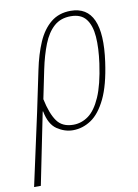

<svg xmlns="http://www.w3.org/2000/svg" viewBox="-152 -600 644 898"><g transform="rotate(-10 170.5 -151.0)"><path d="M51 -295Q66 -368 90 -423.5Q114 -479 152.5 -510.5Q191 -542 247 -542Q402 -542 365 -278Q350 -170 319.5 -107Q289 -44 248.5 -17Q208 10 162 10Q123 10 87 -14Q51 -38 39 -101H37L-32 240H-64L11 -104ZM168 -15Q207 -15 240 -39Q273 -63 298 -120Q323 -177 337 -276Q347 -348 343 -402Q339 -456 315.5 -486.5Q292 -517 243 -517Q195 -517 163.5 -489Q132 -461 112 -410.5Q92 -360 78 -293L50 -157Q65 -86 90.5 -50.5Q116 -15 168 -15Z"/></g></svg>

Font: Noto Serif ExtraCondensed Thin
Style: Italic
Weight: 100
Width: 2
Italic angle: -12°
Designer: Monotype Design Team
Foundry: Monotype Imaging Inc.
Version: Version 2.013